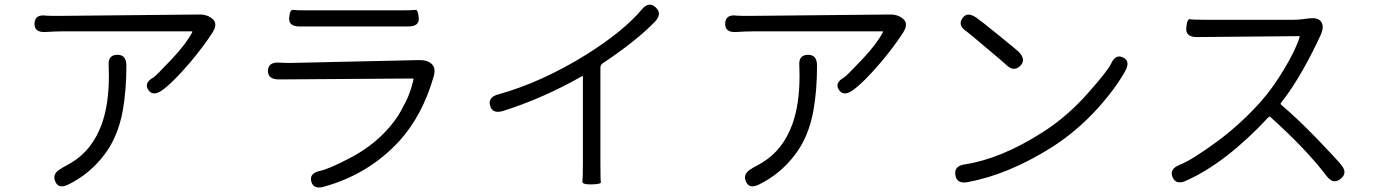

<svg xmlns="http://www.w3.org/2000/svg" viewBox="-20 -781 5980 834"><path d="M278 20Q234 42 220 7Q205 -27 246 -49L250 -52Q271 -63 291 -75Q381 -129 422 -242Q453 -328 453 -452Q453 -475 452 -498Q449 -542 489 -543Q529 -544 529 -496Q529 -388 513 -299Q492 -186 434 -110Q371 -26 278 20ZM683 -388Q643 -361 624 -391Q604 -421 647 -445Q658 -452 727 -525Q789 -591 815 -641Q817 -645 812 -645H261Q238 -645 215 -644L178 -642Q128 -639 130 -680Q132 -720 181 -713Q189 -712 238 -712L847 -718Q883 -718 905 -697Q927 -676 902 -638Q864 -579 806 -510Q730 -421 683 -388Z M1387 30Q1341 43 1332 7Q1323 -29 1371 -39Q1409 -47 1500 -94.5Q1591 -142 1655 -210Q1699 -257 1722 -300Q1733 -321 1744 -342Q1763 -380 1776 -435Q1777 -440 1772 -440L1192 -436Q1143 -436 1144 -474Q1145 -512 1193 -509L1215 -508Q1238 -507 1261 -508L1800 -520Q1836 -521 1855 -503Q1875 -486 1863 -446Q1814 -278 1715 -169Q1582 -24 1387 30ZM1282 -666Q1233 -666 1236 -703Q1239 -740 1252.5 -738Q1266 -736 1319 -736H1715Q1773 -736 1784.5 -738Q1796 -740 1799 -703Q1802 -666 1753 -666Z M2550 20Q2507 21 2509.5 6.5Q2512 -8 2512 -74V-447Q2512 -452 2508 -450Q2337 -353 2165 -299Q2119 -285 2109 -322Q2098 -358 2144 -371Q2330 -422 2527 -544Q2689 -646 2767 -739Q2798 -777 2828 -749Q2858 -722 2825 -687Q2744 -603 2598 -506Q2588 -499 2588 -487V-74Q2588 1 2590 10Q2592 19 2550 20Z M3278 20Q3234 42 3220 7Q3205 -27 3246 -49L3250 -52Q3271 -63 3291 -75Q3381 -129 3422 -242Q3453 -328 3453 -452Q3453 -475 3452 -498Q3449 -542 3489 -543Q3529 -544 3529 -496Q3529 -388 3513 -299Q3492 -186 3434 -110Q3371 -26 3278 20ZM3683 -388Q3643 -361 3624 -391Q3604 -421 3647 -445Q3658 -452 3727 -525Q3789 -591 3815 -641Q3817 -645 3812 -645H3261Q3238 -645 3215 -644L3178 -642Q3128 -639 3130 -680Q3132 -720 3181 -713Q3189 -712 3238 -712L3847 -718Q3883 -718 3905 -697Q3927 -676 3902 -638Q3864 -579 3806 -510Q3730 -421 3683 -388Z M4184 10Q4136 19 4130 -20Q4123 -60 4171 -67Q4328 -91 4508 -206Q4617 -275 4708 -379Q4792 -474 4806 -504Q4826 -548 4859 -531Q4891 -515 4868 -473Q4826 -397 4746 -308Q4656 -210 4550 -142Q4361 -23 4184 10ZM4411 -494Q4382 -467 4349 -501Q4342 -508 4268 -570Q4187 -639 4179 -644Q4139 -670 4160 -701Q4180 -732 4220 -705Q4238 -693 4318 -628Q4398 -563 4405 -556Q4439 -521 4411 -494Z M5803 -4Q5771 22 5742 -17Q5652 -135 5498 -273Q5494 -276 5490 -272Q5306 -74 5132 4Q5088 24 5073 -12Q5059 -47 5104 -65Q5158 -86 5272 -170Q5372 -245 5457 -340Q5509 -399 5557 -479Q5607 -562 5625 -619Q5626 -624 5621 -624L5179 -620Q5129 -620 5133 -660Q5136 -700 5149 -697.5Q5162 -695 5227 -695H5597Q5619 -695 5641 -698L5665 -701Q5706 -706 5719 -686Q5733 -666 5717 -630Q5684 -557 5640 -479Q5592 -394 5544 -334Q5541 -330 5545 -326Q5616 -266 5703 -176Q5781 -95 5805 -66Q5836 -29 5803 -4Z"/></svg>

Font: Resource Han Rounded JP Normal
Style: Regular
Weight: 350
Designer: Cyano Hao (round all glyphs); Ryoko NISHIZUKA 西塚涼子 (kana, bopomofo & ideographs); Paul D. Hunt (Latin, Greek & Cyrillic)
Foundry: Cyano Hao
Version: 0.990